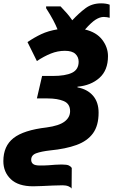

<svg xmlns="http://www.w3.org/2000/svg" viewBox="-59 -892 674 1145"><path d="M368 233Q364 225 349.5 219Q335 213 315 213Q290 213 256 214.5Q222 216 190 217.5Q158 219 139 219Q50 219 5.5 176.5Q-39 134 -39 69Q-39 -21 21.5 -68.5Q82 -116 219 -132Q293 -142 326 -167Q359 -192 359 -229Q359 -273 321.5 -289Q284 -305 225 -305H161L192 -439H255Q331 -439 370.5 -458Q410 -477 410 -524Q410 -552 390.5 -570.5Q371 -589 328 -589Q285 -589 244 -572.5Q203 -556 161 -528L105 -641Q146 -669 187.5 -688.5Q229 -708 284 -717Q274 -742 258.5 -771.5Q243 -801 216 -843V-854H302Q326 -829 341.5 -811Q357 -793 372 -771Q412 -814 451 -843Q490 -872 544 -872Q559 -872 572 -870Q585 -868 595 -864V-786Q587 -788 578.5 -789.5Q570 -791 560 -791Q537 -791 511.5 -775Q486 -759 448 -716Q516 -700 550.5 -655Q585 -610 585 -557Q585 -473 534 -427.5Q483 -382 403 -375V-371Q462 -360 495.5 -321.5Q529 -283 529 -220Q529 -143 495.5 -97Q462 -51 397.5 -27.5Q333 -4 240 5Q187 11 157 22Q127 33 127 61Q127 77 138.5 86Q150 95 179 95Q210 95 231 93.5Q252 92 269.5 90.5Q287 89 308 89Q340 89 352 95Q364 101 369 110Z"/></svg>

Font: Noto Sans Disp ExtBd
Style: Italic
Weight: 800
Italic angle: -12°
Designer: Monotype Design Team
Foundry: Monotype Imaging Inc.
Version: Version 2.000;GOOG;noto-source:20170915:90ef993387c0